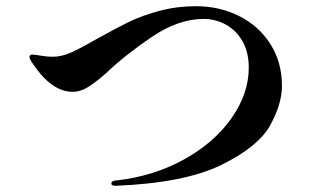

<svg xmlns="http://www.w3.org/2000/svg" viewBox="-20 -636 1040 619"><path d="M339 -44Q339 -53 353 -54Q473 -67 571.5 -121Q670 -175 726 -254.5Q782 -334 782 -418Q782 -468 761.5 -503.5Q741 -539 707.5 -557Q674 -575 636 -575Q554 -575 466.5 -515Q379 -455 322 -400Q295 -376 268 -358Q241 -340 214 -340Q147 -340 87 -429Q75 -446 75 -452Q75 -460 85 -460Q92 -460 112 -456.5Q132 -453 150 -453Q179 -453 211 -467.5Q243 -482 295 -512Q354 -545 396 -565.5Q438 -586 494 -601Q550 -616 612 -616Q688 -616 751.5 -584Q815 -552 852 -493.5Q889 -435 889 -359Q889 -301 851 -232Q813 -163 694 -104.5Q575 -46 353 -37Q339 -37 339 -44Z"/></svg>

Font: Shippori Mincho
Style: Bold
Weight: 700
Designer: FONTDASU
Foundry: FONTDASU / Google Inc. / but / Adobe
Version: Version 3.110; ttfautohint (v1.8.3)